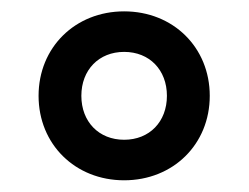

<svg xmlns="http://www.w3.org/2000/svg" viewBox="-20 -717 431 333"><path d="M195.3 -404.3C280.3 -404.3 343.8 -466.8 343.8 -550.8C343.8 -634.8 280.3 -697.3 195.3 -697.3C110.4 -697.3 46.9 -634.8 46.9 -550.8C46.9 -466.8 110.4 -404.3 195.3 -404.3ZM195.3 -474.6C151.4 -474.6 121.1 -505.9 121.1 -550.8C121.1 -595.7 151.4 -627 195.3 -627C239.3 -627 269.5 -595.7 269.5 -550.8C269.5 -505.9 239.3 -474.6 195.3 -474.6Z"/></svg>

Font: Wanted Sans
Style: Regular
Weight: 400
Designer: Original Design by Kil Hyung-jin and Kang Hanbin, Wanted Lab, Inc; Hangeul from Source Han Sans by Jang Soo-young and Ka
Foundry: Wanted Lab, Inc.
Version: Version 1.001;Glyphs 3.2 (3227)